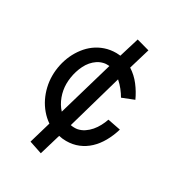

<svg xmlns="http://www.w3.org/2000/svg" viewBox="-160 -642 785 854"><g transform="rotate(30 233.0 -215.0)"><path d="M422.6 -304.9Q407.3 -338.6 384.7 -368Q362.1 -397.5 330.9 -417.4L362.8 -524.4L297.4 -542.4L266.6 -441.4Q261.2 -441.7 256.2 -442.3Q251.1 -442.9 245.4 -442.9Q214.7 -442.9 188.1 -433.8Q161.5 -424.8 139.6 -408.6Q117.8 -392.5 101 -370.5Q84.1 -348.6 72.4 -323.1Q60.8 -297.5 54.8 -269.5Q48.8 -241.6 48.8 -213.3Q48.8 -184.4 55.4 -156.8Q61.9 -129.2 74.1 -104.3Q86.3 -79.5 104.1 -58.5Q121.8 -37.6 144.3 -22.1L111.7 89.4L177.2 111.3L209.2 3.5Q218.4 5.6 227.6 6.7Q236.8 7.8 246.9 7.8Q280.9 7.8 309.4 -4Q338 -15.7 361 -37.2Q384 -58.7 401.1 -88.9Q418.2 -119.1 429.1 -155.6L363 -168.5Q357.1 -151 347.9 -133.7Q338.7 -116.3 326.2 -101.7Q313.7 -87.2 298.1 -76.8Q282.5 -66.4 263.4 -62.7Q255.2 -61.6 247 -61.9Q238.8 -62.1 230.1 -63.7L310.4 -345.2Q326.9 -330.8 340.1 -314Q353.3 -297.2 362.4 -281.1ZM121.2 -213.3Q121.2 -228.9 123.8 -246Q126.3 -263.1 131.5 -279.8Q136.6 -296.6 144.5 -312.4Q152.3 -328.1 163.2 -340.9Q174.1 -353.6 187.9 -362.9Q201.8 -372.2 218.6 -375.9Q225.5 -377.7 232.8 -377.7Q240.2 -377.7 247.4 -377.4L165.4 -95.6Q154.7 -107.1 146.5 -120.8Q138.3 -134.6 132.6 -149.9Q127 -165.2 124.1 -181.2Q121.2 -197.3 121.2 -213.3Z"/></g></svg>

Font: SaysetthaMai Thin
Style: Regular
Weight: 100
Designer: John M. Durdin
Foundry: Lao Script for Windows
Version: Version 1.101